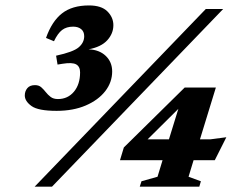

<svg xmlns="http://www.w3.org/2000/svg" viewBox="-20 -704 906 724"><path d="M110.5 0 756 -670H821.5L176 0ZM197 -460.5 191.5 -494Q256.5 -508 277 -525.8Q297.5 -543.5 297.5 -567.5Q297.5 -585 286 -594.2Q274.5 -603.5 256 -603.5Q230.5 -603.5 214 -590.8Q197.5 -578 183.5 -548.5L153.5 -561Q175.5 -623.5 213.8 -653.5Q252 -683.5 315.5 -683.5Q362.5 -683.5 385 -661Q407.5 -638.5 407.5 -609Q407.5 -577.5 384.5 -552.2Q361.5 -527 314 -518Q354.5 -516.5 378.8 -493.2Q403 -470 403 -434.5Q403 -394 376.8 -360.2Q350.5 -326.5 303.2 -306.2Q256 -286 193.5 -286Q124 -286 98.8 -304.2Q73.5 -322.5 73.5 -344Q73.5 -360 83 -371.5Q92.5 -383 112 -383Q126.5 -383 135.5 -375Q144.5 -367 152.5 -356.8Q160.5 -346.5 171 -338.5Q181.5 -330.5 198.5 -330.5Q235.5 -330.5 258.8 -358.2Q282 -386 282 -431Q282 -453 267.2 -461.2Q252.5 -469.5 215.5 -463.5ZM676.5 -374H794L734 -178.5H772.5L833.5 -186.5L790 -100H710L691 -37.5L737.5 -20.5L731.5 0H507L513.5 -20.5L574 -37.5L593 -100H432.5L447 -148ZM617 -178.5 652.5 -293.5 536.5 -178.5Z"/></svg>

Font: Newsreader Text ExtraBold
Style: Italic
Weight: 800
Italic angle: -17°
Designer: Hugues Gentile
Foundry: Production Type
Version: Version 1.001